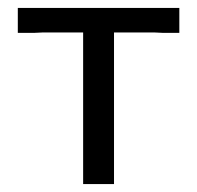

<svg xmlns="http://www.w3.org/2000/svg" viewBox="-20 -465 498 485"><path d="M25 -382V-445H433V-382H391L370 -383H268V0H190V-383H88L67 -382Z"/></svg>

Font: CMU Sans Serif
Style: Medium
Weight: 500
Version: Version 0.7.0